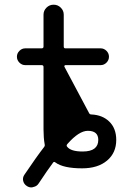

<svg xmlns="http://www.w3.org/2000/svg" viewBox="-20 -735 540 825"><path d="M269.5 -116.2Q263.7 -109.4 268.6 -104.5Q284.2 -84 335 -84Q369.1 -84 385.7 -96.7Q402.3 -109.4 402.3 -133.8Q402.3 -153.3 391.1 -163.1Q379.9 -172.9 357.4 -172.9Q319.3 -172.9 269.5 -116.2ZM168.9 -102.5Q173.8 -108.4 171.9 -115.2Q167 -142.6 167 -178.7V-447.3Q167 -455.1 159.2 -455.1H88.9Q74.2 -455.1 63.5 -465.8Q52.7 -476.6 52.7 -491.2Q52.7 -505.9 63.5 -516.6Q74.2 -527.3 88.9 -527.3H159.2Q167 -527.3 167 -535.2V-671.9Q167 -689.5 179.7 -702.1Q192.4 -714.8 210.4 -714.8Q228.5 -714.8 241.2 -702.1Q253.9 -689.5 253.9 -671.9V-535.2Q253.9 -527.3 260.7 -527.3H412.1Q426.8 -527.3 437.5 -516.6Q448.2 -505.9 448.2 -491.2Q448.2 -476.6 437.5 -465.8Q426.8 -455.1 412.1 -455.1H260.7Q258.8 -455.1 257.3 -453.1Q255.9 -451.2 256.8 -448.2L362.3 -250Q365.2 -243.2 372.1 -243.2Q419.9 -241.2 449.2 -212.9Q479.5 -183.6 479.5 -133.8Q479.5 -78.1 439.9 -44.9Q400.4 -11.7 333 -11.7Q252 -11.7 217.8 -37.1Q211.9 -42 208 -36.1Q184.6 -4.9 146.5 52.7Q138.7 65.4 124 68.4Q119.1 70.3 114.3 70.3Q104.5 70.3 95.7 64.5Q83 56.6 79.6 42.5Q76.2 28.3 85 15.6Q137.7 -62.5 168.9 -102.5Z"/></svg>

Font: Rounded Mgen+ 2m regular
Style: Regular
Weight: 400
Designer: [Source Han Sans]
Ryoko NISHIZUKA  (kana & ideographs); Paul D. Hunt (Latin, Greek & Cyrillic); Wenlong ZHANG  (bopomofo
Version: Version 1.059.20150602